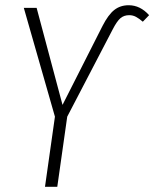

<svg xmlns="http://www.w3.org/2000/svg" viewBox="-20 -714 590 734"><path d="M190 -268 71 -684H120L219 -313L372 -615Q394 -658 417 -676Q440 -694 472 -694Q516 -694 550 -656L526 -631Q512 -643 500 -649.5Q488 -656 474 -656Q454 -656 440.5 -644.5Q427 -633 411 -602L237 -268L199 0H152Z"/></svg>

Font: Fira Sans Extra Condensed ExtraLight
Style: Italic
Weight: 275
Width: 3
Italic angle: -8°
Designer: Carrois Corporate & Edenspiekermann AG
Foundry: Carrois Corporate GbR & Edenspiekermann AG
Version: Version 4.203